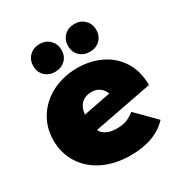

<svg xmlns="http://www.w3.org/2000/svg" viewBox="-180 -914 1013 1062"><g transform="rotate(-30 326.5 -383.0)"><path d="M419.5 -166C403.2 -160 383 -157 359 -157C308.3 -157 274.7 -173 258 -205L632 -277C632 -335.7 618.7 -386.2 592 -428.5C565.3 -470.8 529.3 -502.8 484 -524.5C438.7 -546.2 389 -557 335 -557C275.7 -557 222.2 -545 174.5 -521C126.8 -497 89.3 -463.5 62 -420.5C34.7 -377.5 21 -328.7 21 -274C21 -220 34.7 -171.3 62 -128C89.3 -84.7 128 -50.8 178 -26.5C228 -2.2 286 10 352 10C456.7 10 536.3 -19.3 591 -78L473 -197C453.7 -182.3 435.8 -172 419.5 -166ZM272.5 -380C288.8 -395.3 310 -403 336 -403C356 -403 373.2 -397.8 387.5 -387.5C401.8 -377.2 412 -363.3 418 -346L243 -312C246.3 -342 256.2 -364.7 272.5 -380ZM155.5 -623.5C172.5 -607.2 194 -599 220 -599C246 -599 267.5 -607.2 284.5 -623.5C301.5 -639.8 310 -661 310 -687C310 -713 301.5 -734.3 284.5 -751C267.5 -767.7 246 -776 220 -776C194 -776 172.5 -767.7 155.5 -751C138.5 -734.3 130 -713 130 -687C130 -661 138.5 -639.8 155.5 -623.5ZM377.5 -623.5C394.5 -607.2 416 -599 442 -599C468 -599 489.5 -607.2 506.5 -623.5C523.5 -639.8 532 -661 532 -687C532 -713 523.5 -734.3 506.5 -751C489.5 -767.7 468 -776 442 -776C416 -776 394.5 -767.7 377.5 -751C360.5 -734.3 352 -713 352 -687C352 -661 360.5 -639.8 377.5 -623.5Z"/></g></svg>

Font: Montserrat Custom Black
Style: Regular
Weight: 900
Designer: Julieta Ulanovsky
Foundry: Julieta Ulanovsky
Version: Version 7.200